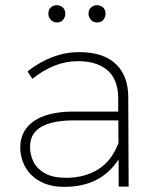

<svg xmlns="http://www.w3.org/2000/svg" viewBox="-20 -723 607 744"><path d="M230.5 1H226Q185.5 1 154 -11.5Q122.5 -24 101.2 -45.2Q80 -66.5 69.2 -94.5Q58.5 -122.5 58.5 -151.5Q58.5 -185.5 72.5 -211.2Q86.5 -237 112 -254.2Q137.5 -271.5 173.2 -280.5Q209 -289.5 252.5 -290.5H438V-343.5Q438 -375 429 -401.5Q420 -428 401 -446.5Q382 -465 352.5 -475.5Q323 -486 281.5 -486Q191 -486 105.5 -417.5L86.5 -446.5Q183 -521 286.5 -521Q383.5 -521 432 -472Q477 -426.5 477 -346L478.5 0H440L439.5 -105.5Q371 1 230.5 1ZM236 -34Q306.5 -34 359.2 -66Q412 -98 439 -168.5L438.5 -256.5H263.5Q217 -256.5 179 -247Q141 -237.5 118.8 -215Q96.5 -192.5 96.5 -152.5Q96.5 -122.5 110.2 -95.2Q124 -68 154.8 -51Q185.5 -34 236 -34ZM200 -636Q187 -636 177.2 -645.8Q167.5 -655.5 167.5 -669.5Q167.5 -687 177.8 -695Q188 -703 200 -703Q212 -703 222.5 -694.8Q233 -686.5 233 -669.5Q233 -657 224.8 -646.5Q216.5 -636 200 -636ZM356 -636Q341 -636 332 -646.5Q323 -657 323 -669.5Q323 -686 333.2 -694.5Q343.5 -703 356 -703Q368 -703 378.5 -694.8Q389 -686.5 389 -669.5Q389 -657 380.8 -646.5Q372.5 -636 356 -636Z"/></svg>

Font: Argentum Novus ExtraLight
Style: Regular
Weight: 250
Designer: Julieta Ulanovsky (font) & Cristiano Sobral (main changes)
Foundry: Julieta Ulanovsky (font) & Cristiano Sobral (main changes)
Version: Version 3.00;November 27, 2020;FontCreator 13.0.0.2655 64-bi